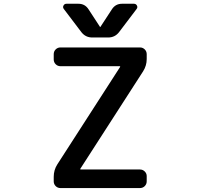

<svg xmlns="http://www.w3.org/2000/svg" viewBox="-20 -1001 1040 1000"><path d="M259.8 -718.8Q259.8 -733.4 270 -743.7Q280.3 -753.9 294.9 -753.9H709Q723.6 -753.9 733.9 -743.7Q744.1 -733.4 744.1 -718.8V-693.4Q744.1 -659.2 725.6 -629.9L398.4 -122.1Q396.5 -118.2 400.4 -118.2H709Q723.6 -118.2 733.9 -107.9Q744.1 -97.7 744.1 -84V-56.6Q744.1 -42 733.9 -31.7Q723.6 -21.5 709 -21.5H294.9Q280.3 -21.5 270 -31.7Q259.8 -42 259.8 -56.6V-80.1Q259.8 -115.2 278.3 -144.5L605.5 -652.3Q607.4 -656.2 603.5 -656.2H294.9Q280.3 -656.2 270 -666.5Q259.8 -676.8 259.8 -691.4ZM500 -862.3Q500 -860.4 502 -860.4Q503.9 -860.4 503.9 -862.3L562.5 -952.1Q581.1 -981.4 615.2 -981.4H677.7Q688.5 -981.4 693.4 -971.7Q695.3 -967.8 695.3 -963.9Q695.3 -959 691.4 -954.1L599.6 -833Q578.1 -805.7 543 -805.7H460.9Q425.8 -805.7 404.3 -833L312.5 -954.1Q308.6 -959 308.6 -963.9Q308.6 -967.8 310.5 -971.7Q315.4 -981.4 326.2 -981.4H388.7Q422.9 -981.4 441.4 -952.1Z"/></svg>

Font: Gen Jyuu Gothic L Monospace Medium
Style: Regular
Weight: 500
Designer: [Source Han Sans]
Ryoko NISHIZUKA  (kana & ideographs); Paul D. Hunt (Latin, Greek & Cyrillic); Wenlong ZHANG  (bopomofo
Version: Version 1.002.20150607